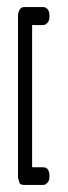

<svg xmlns="http://www.w3.org/2000/svg" viewBox="-20 -455 193 544"><path d="M49 69Q36 69 35 62Q31 50 31 47V-411Q31 -419 35 -426Q39 -435 49 -435H102Q111 -435 116 -427Q120 -422 120 -412V-406Q120 -396 114 -390Q109 -384 102 -384H71V19H102Q112 19 116 26Q120 33 120 41V48Q120 57 114 63Q109 69 102 69Z"/></svg>

Font: Chathura ExtraBold
Style: Regular
Weight: 800
Designer: Appaji Ambarisha Darbha
Foundry: Aditya Fonts
Version: Version 1.002 2016